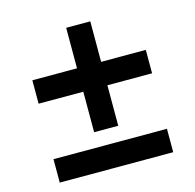

<svg xmlns="http://www.w3.org/2000/svg" viewBox="-106 -839 961 948"><g transform="rotate(-15 374.5 -365.0)"><path d="M313.1 -196.3V-403.3H84.7V-523H313.1V-730H436.3V-523H664.7V-403.3H436.3V-196.3ZM84.7 0V-119.6H664.7V0Z"/></g></svg>

Font: M PLUS 1 Thin
Style: Regular
Weight: 100
Designer: Coji Morishita
Foundry: UNDERFOREST DESIGN
Version: Version 1.001